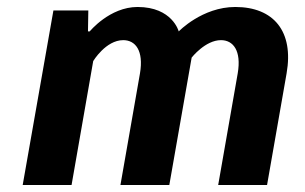

<svg xmlns="http://www.w3.org/2000/svg" viewBox="-20 -530 875 550"><path d="M492 -440C492 -440 474 -510 374 -510C294 -510 237 -440 237 -440H232L233 -500H133L45 0H185L247 -355C247 -355 283 -415 333 -415C368 -415 392 -385 381 -320L325 0H465L529 -365C529 -365 568 -415 613 -415C648 -415 672 -385 661 -320L605 0H745L801 -320C822 -440 764 -510 654 -510C559 -510 492 -440 492 -440Z"/></svg>

Font: Scada
Style: Bold Italic
Weight: 700
Designer: Jovanny Lemonad
Foundry: Jovanny Lemonad
Version: Version 3.005